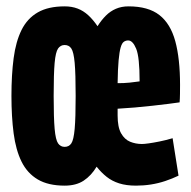

<svg xmlns="http://www.w3.org/2000/svg" viewBox="-20 -574 602 604"><path d="M16 -272.4Q16 -338.6 22.9 -391Q29.8 -443.4 47.8 -479.7Q65.8 -516 98.8 -535Q131.8 -554 183.4 -554Q205.8 -554 224 -547.1Q242.2 -540.2 257.5 -526.2Q272.8 -512.2 286.8 -491.6Q299 -510.8 313 -524.8Q327 -538.8 344.7 -546.4Q362.4 -554 384.2 -554Q446.4 -554 481.4 -526.7Q516.4 -499.4 531.4 -444.4Q546.4 -389.4 546.4 -306.8Q546.4 -294.4 546.2 -278.7Q546 -263 545 -252Q532.4 -250 510.1 -247.3Q487.8 -244.6 460 -241.4Q432.2 -238.2 403.6 -235.8Q375 -233.4 350 -232Q350 -227 350 -221.7Q350 -216.4 350 -210.8Q350 -174 361 -154.6Q372 -135.2 389.4 -128.1Q406.8 -121 426.4 -121Q433.6 -121 447.9 -123Q462.2 -125 481.7 -128.9Q501.2 -132.8 523 -139.2L541.6 -21.4Q521.6 -11.8 499.7 -4.5Q477.8 2.8 454.8 6.4Q431.8 10 407.8 10Q377.4 10 354.8 2.8Q332.2 -4.4 315.3 -17.9Q298.4 -31.4 284 -49.6Q267 -21.4 243.2 -5.7Q219.4 10 183.4 10Q131.8 10 98.8 -9.5Q65.8 -29 47.8 -65.5Q29.8 -102 22.9 -154.4Q16 -206.8 16 -272.4ZM148.8 -272.4Q148.8 -203 151.9 -168.5Q155 -134 162.7 -123Q170.4 -112 183.4 -112Q197 -112 204.4 -123Q211.8 -134 214.9 -168.5Q218 -203 218 -272.4Q218 -342.2 214.9 -376.3Q211.8 -410.4 204.4 -421.4Q197 -432.4 183.4 -432.4Q170.4 -432.4 162.7 -421.4Q155 -410.4 151.9 -376.3Q148.8 -342.2 148.8 -272.4ZM350 -312.4Q359 -312.4 368.7 -312.7Q378.4 -313 387.8 -314.1Q397.2 -315.2 405.6 -316.3Q414 -317.4 419.2 -318Q419.2 -394.6 408.4 -420.7Q397.6 -446.8 383.2 -446.8Q375.6 -446.8 369.5 -442.5Q363.4 -438.2 359.5 -424.5Q355.6 -410.8 353.1 -383.9Q350.6 -357 350 -312.4Z"/></svg>

Font: Georama ExtraCondensed Thin
Style: Regular
Weight: 100
Width: 2
Designer: Jean-Baptiste Levee
Foundry: Production Type
Version: Version 1.001